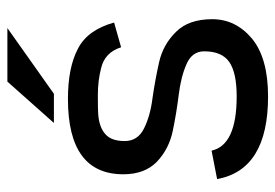

<svg xmlns="http://www.w3.org/2000/svg" viewBox="-133 -608 746 520"><g transform="rotate(-90 240.0 -348.0)"><path d="M439 -412Q419 -484 368 -510Q317 -537 232 -537Q28 -537 28 -387Q28 -329 62 -296Q97 -263 146 -253Q194 -243 243 -237Q292 -231 326 -216Q361 -201 361 -168Q361 -120 332 -100Q303 -80 239 -80Q107 -80 92 -148L15 -133Q40 5 239 5Q343 5 396 -39Q448 -83 448 -146Q448 -210 414 -244Q380 -279 332 -290Q283 -301 234 -308Q186 -314 152 -331Q118 -348 118 -383Q118 -419 136 -435Q154 -452 190 -455Q203 -456 242 -456Q282 -456 316 -447Q358 -437 372 -393ZM167 -575H246L424 -701H279Z"/></g></svg>

Font: Sawarabi Gothic
Style: Regular
Weight: 400
Designer: mshio (mshio@users.sourceforge.jp)
Version: Version 20141215